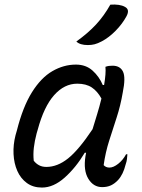

<svg xmlns="http://www.w3.org/2000/svg" viewBox="-20 -834 640 865"><path d="M322 -543Q367 -543 397 -516Q427 -489 443 -451H449Q458 -504 455 -533Q463 -536 470.5 -537Q478 -538 487 -538Q521 -538 534 -511.5Q547 -485 533 -417Q523 -358 505.5 -304.5Q488 -251 471.5 -199Q455 -147 447 -90Q457 -79 473 -79Q491 -79 512.5 -96Q534 -113 548 -139H554Q553 -129 552 -118Q551 -107 546 -93Q535 -48 512 -23Q497 -7 480 1Q463 9 440 9Q401 9 378 -28.5Q355 -66 365 -130Q366 -138 368 -146H362Q322 -79 271.5 -34Q221 11 169 11Q129 11 101 -9.5Q73 -30 58 -64Q43 -98 41 -140Q39 -182 50 -225L56 -246Q83 -353 124 -418.5Q165 -484 216 -513.5Q267 -543 322 -543ZM132 -110Q142 -97 156 -89.5Q170 -82 189 -82Q239 -82 287 -120.5Q335 -159 397 -252Q407 -285 417.5 -319Q428 -353 437 -390Q419 -423 393.5 -440Q368 -457 328 -457Q270 -457 224 -405.5Q178 -354 150 -250L145 -233Q136 -199 132.5 -169Q129 -139 132 -110ZM477 -813Q520 -816 543 -803Q566 -791 550 -761Q531 -726 501 -695.5Q471 -665 439 -648Q420 -638 406 -634.5Q392 -631 376 -631Q340 -631 324 -647Q377 -685 413 -724Q449 -763 477 -813Z"/></svg>

Font: Recursive Sn Csl St
Style: Italic
Weight: 400
Italic angle: -15°
Version: Version 1.079;hotconv 1.0.112;makeotfexe 2.5.65598; ttfautoh